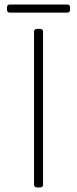

<svg xmlns="http://www.w3.org/2000/svg" viewBox="-20 -830 342 852"><path d="M147 2Q131 2 131 -10V-690Q131 -702 147 -702H155Q171 -702 171 -690V-10Q171 2 155 2ZM23 -774Q11 -774 11 -788V-796Q11 -810 23 -810H279Q291 -810 291 -796V-788Q291 -774 279 -774Z"/></svg>

Font: Asap Semi Expanded Thin
Style: Regular
Weight: 100
Width: 6
Designer: Pablo Cosgaya
Foundry: Omnibus-Type
Version: Version 3.001; ttfautohint (v1.8.4.7-5d5b)